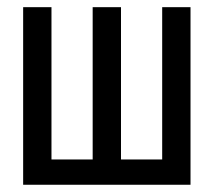

<svg xmlns="http://www.w3.org/2000/svg" viewBox="-20 -510 590 530"><path d="M43.9 -490.2V0H505.9V-490.2H427.7V-69.8H314V-490.2H235.8V-69.8H122.1V-490.2Z"/></svg>

Font: CodeNewRoman Nerd Font Mono
Style: Regular
Weight: 400
Monospace: yes
Designer: Sam Radian
Foundry: Code New Roman
Version: Version 2.00 November 29, 2014;Nerd Fonts 3.2.1